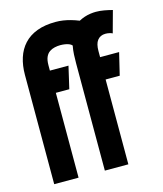

<svg xmlns="http://www.w3.org/2000/svg" viewBox="-107 -787 738 868"><g transform="rotate(-15 262.0 -353.5)"><path d="M471 -590 499 -692Q480 -697 460.5 -700.5Q441 -704 422 -704Q410 -704 396 -702Q382 -700 368.5 -695.5Q355 -691 342 -684Q322 -692 304 -697Q286 -702 269 -704.5Q252 -707 235 -707Q184 -707 147 -693Q110 -679 86 -653Q62 -627 50.5 -591Q39 -555 39 -512V0H153V-397H216L240 -501H153V-526Q153 -550 159.5 -564.5Q166 -579 177 -586.5Q188 -594 201.5 -597Q215 -600 228 -600Q238 -600 248.5 -598.5Q259 -597 268 -593.5Q277 -590 282 -584Q278 -563 277 -543Q276 -523 276 -502V0H386V-397H452L477 -501H388V-530Q388 -546 391 -558.5Q394 -571 400.5 -579.5Q407 -588 416.5 -592.5Q426 -597 438 -597Q443 -597 448 -596.5Q453 -596 459 -594.5Q465 -593 471 -590Z"/></g></svg>

Font: Advent Pro
Style: Bold
Weight: 700
Designer: VivaRado, Andreas Kalpakidis
Foundry: VivaRado, Andreas Kalpakidis
Version: Version 3.000